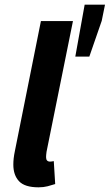

<svg xmlns="http://www.w3.org/2000/svg" viewBox="-20 -790 469 821"><path d="M145 11Q86 11 61.5 -15Q37 -41 37 -86Q37 -99 38.5 -113Q40 -127 44 -146L155 -700H292L179 -141Q178 -133 177.5 -128Q177 -123 177 -118Q177 -99 194 -99Q197 -99 200.5 -99.5Q204 -100 210 -101L216 -3Q201 2 183.5 6.5Q166 11 145 11ZM302 -548 342 -770H429L415 -701L362 -548Z"/></svg>

Font: Source Sans 3 ExtraLight
Style: Bold Italic
Weight: 700
Italic angle: -11°
Version: Version 3.052;hotconv 1.1.0;makeotfexe 2.6.0